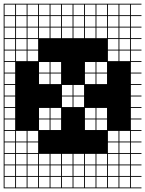

<svg xmlns="http://www.w3.org/2000/svg" viewBox="-20 -900 790 1045"><path d="M0 125V-879.8H750V-875H692.3V-817.3H750V-812.5H692.3V-754.8H750V-750H692.3V-692.3H750V-687.5H692.3V-629.8H750V-625H692.3V-567.3H750V-562.5H692.3V-504.8H750V-500H692.3V-442.3H750V-437.5H692.3V-379.8H750V-375H692.3V-317.3H750V-312.5H692.3V-254.8H750V-250H692.3V-192.3H750V-187.5H692.3V-129.8H750V-125H692.3V-67.3H750V-62.5H692.3V-4.8H750V0H692.3V57.7H750V62.5H692.3V120.2H750V125ZM254.8 -817.3H312.5V-875H254.8ZM192.3 -817.3H250V-875H192.3ZM567.3 -817.3H625V-875H567.3ZM504.8 -817.3H562.5V-875H504.8ZM629.8 -817.3H687.5V-875H629.8ZM129.8 -817.3H187.5V-875H129.8ZM442.3 -817.3H500V-875H442.3ZM317.3 -817.3H375V-875H317.3ZM4.8 -817.3H62.5V-875H4.8ZM67.3 -817.3H125V-875H67.3ZM379.8 -817.3H437.5V-875H379.8ZM567.3 -754.8H625V-812.5H567.3ZM192.3 -754.8H250V-812.5H192.3ZM254.8 -754.8H312.5V-812.5H254.8ZM504.8 -754.8H562.5V-812.5H504.8ZM129.8 -754.8H187.5V-812.5H129.8ZM317.3 -754.8H375V-812.5H317.3ZM379.8 -754.8H437.5V-812.5H379.8ZM4.8 -754.8H62.5V-812.5H4.8ZM629.8 -754.8H687.5V-812.5H629.8ZM442.3 -754.8H500V-812.5H442.3ZM67.3 -754.8H125V-812.5H67.3ZM67.3 -692.3H125V-750H67.3ZM442.3 -692.3H500V-750H442.3ZM629.8 -692.3H687.5V-750H629.8ZM4.8 -692.3H62.5V-750H4.8ZM379.8 -692.3H437.5V-750H379.8ZM129.8 -692.3H187.5V-750H129.8ZM317.3 -692.3H375V-750H317.3ZM504.8 -692.3H562.5V-750H504.8ZM254.8 -692.3H312.5V-750H254.8ZM192.3 -692.3H250V-750H192.3ZM567.3 -692.3H625V-750H567.3ZM67.3 -629.8H125V-687.5H67.3ZM4.8 -629.8H62.5V-687.5H4.8ZM129.8 -629.8H187.5V-687.5H129.8ZM629.8 -629.8H687.5V-687.5H629.8ZM567.3 -629.8H625V-687.5H567.3ZM67.3 -567.3H125V-625H67.3ZM4.8 -567.3H62.5V-625H4.8ZM129.8 -567.3H187.5V-625H129.8ZM567.3 -567.3H625V-625H567.3ZM629.8 -567.3H687.5V-625H629.8ZM442.3 -504.8H500V-562.5H442.3ZM4.8 -504.8H62.5V-562.5H4.8ZM504.8 -504.8H562.5V-562.5H504.8ZM254.8 -504.8H312.5V-562.5H254.8ZM192.3 -504.8H250V-562.5H192.3ZM312.5 -500H254.8V-442.3H312.5ZM192.3 -442.3H250V-500H192.3ZM504.8 -442.3H562.5V-500H504.8ZM4.8 -442.3H62.5V-500H4.8ZM442.3 -442.3H500V-500H442.3ZM4.8 -379.8H62.5V-437.5H4.8ZM317.3 -379.8H375V-437.5H317.3ZM379.8 -379.8H437.5V-437.5H379.8ZM4.8 -317.3H62.5V-375H4.8ZM317.3 -317.3H375V-375H317.3ZM379.8 -317.3H437.5V-375H379.8ZM254.8 -254.8H312.5V-312.5H254.8ZM4.8 -254.8H62.5V-312.5H4.8ZM192.3 -254.8H250V-312.5H192.3ZM504.8 -254.8H562.5V-312.5H504.8ZM442.3 -254.8H500V-312.5H442.3ZM442.3 -192.3H500V-250H442.3ZM4.8 -192.3H62.5V-250H4.8ZM504.8 -192.3H562.5V-250H504.8ZM192.3 -192.3H250V-250H192.3ZM254.8 -192.3H312.5V-250H254.8ZM129.8 -129.8H187.5V-187.5H129.8ZM67.3 -129.8H125V-187.5H67.3ZM567.3 -129.8H625V-187.5H567.3ZM4.8 -129.8H62.5V-187.5H4.8ZM629.8 -129.8H687.5V-187.5H629.8ZM129.8 -67.3H187.5V-125H129.8ZM4.8 -67.3H62.5V-125H4.8ZM629.8 -67.3H687.5V-125H629.8ZM67.3 -67.3H125V-125H67.3ZM567.3 -67.3H625V-125H567.3ZM254.8 -4.8H312.5V-62.5H254.8ZM379.8 -4.8H437.5V-62.5H379.8ZM129.8 -4.8H187.5V-62.5H129.8ZM4.8 -4.8H62.5V-62.5H4.8ZM629.8 -4.8H687.5V-62.5H629.8ZM442.3 -4.8H500V-62.5H442.3ZM317.3 -4.8H375V-62.5H317.3ZM67.3 -4.8H125V-62.5H67.3ZM567.3 -4.8H625V-62.5H567.3ZM504.8 -4.8H562.5V-62.5H504.8ZM192.3 -4.8H250V-62.5H192.3ZM254.8 57.7H312.5V0H254.8ZM379.8 57.7H437.5V0H379.8ZM629.8 57.7H687.5V0H629.8ZM567.3 57.7H625V0H567.3ZM317.3 57.7H375V0H317.3ZM67.3 57.7H125V0H67.3ZM192.3 57.7H250V0H192.3ZM442.3 57.7H500V0H442.3ZM129.8 57.7H187.5V0H129.8ZM4.8 57.7H62.5V0H4.8ZM504.8 57.7H562.5V0H504.8ZM567.3 120.2H625V62.5H567.3ZM629.8 120.2H687.5V62.5H629.8ZM504.8 120.2H562.5V62.5H504.8ZM442.3 120.2H500V62.5H442.3ZM379.8 120.2H437.5V62.5H379.8ZM4.8 120.2H62.5V62.5H4.8ZM254.8 120.2H312.5V62.5H254.8ZM192.3 120.2H250V62.5H192.3ZM129.8 120.2H187.5V62.5H129.8ZM67.3 120.2H125V62.5H67.3ZM317.3 120.2H375V62.5H317.3Z"/></svg>

Font: Yarndings 12 Charted
Style: Regular
Weight: 400
Designer: Sarah Cadigan-Fried
Version: Version 1.000; ttfautohint (v1.8.4.7-5d5b)